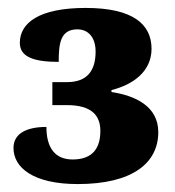

<svg xmlns="http://www.w3.org/2000/svg" viewBox="-20 -844 440 484"><path d="M176 -380C314 -380 379 -433 379 -511C379 -576 321 -603 261 -612V-617C314 -630 362 -663 362 -721C362 -783 315 -824 196 -824C78 -824 30 -786 30 -736C30 -701 64 -688 128 -688C128 -734 132 -770 175 -770C204 -770 221 -748 221 -714C221 -665 199 -637 149 -637H112V-579H149C212 -579 233 -552 233 -514C233 -459 202 -442 163 -442C119 -442 97 -471 97 -524C43 -524 14 -505 14 -471C14 -422 63 -380 176 -380Z"/></svg>

Font: UArctic Serif Black
Style: Regular
Weight: 900
Designer: Customization by Puisto advertising & original work Monotype Design Team
Foundry: Monotype Imaging Inc.
Version: Version 2.004